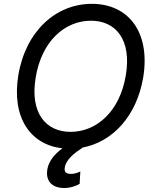

<svg xmlns="http://www.w3.org/2000/svg" viewBox="-20 -757 803 990"><path d="M718.4 -357.6C756.7 -591.3 642 -737.2 453.8 -737.2C268.5 -737.2 112.9 -597.3 74.6 -369.7C38.7 -152 135.7 -10.7 302.2 7.8C253.6 42.3 229.4 81 223.7 118.6C214.8 179.7 251.8 212.4 310.4 212.4C344.8 212.4 373.2 201 390.6 191.1L394.2 127.1C382.8 132.8 366.1 139.6 345.2 139.6C317.5 139.6 310 126.8 314.3 105.5C321 65.3 362.2 33 407 3.6C560.7 -25.9 684.7 -158 718.4 -357.6ZM164.1 -357.6C195 -546.5 315.7 -650.2 449.2 -650.2C576.7 -650.2 659.4 -552.6 628.9 -369.7C598 -180.8 476.9 -77.1 343.8 -77.1C216.3 -77.1 133.2 -174.4 164.1 -357.6Z"/></svg>

Font: Margiela Sans Text
Style: Italic
Weight: 400
Italic angle: -9.39999°
Designer: Stefan Endress, Andreas Faust
Version: Version 1.100;FEAKit 1.0